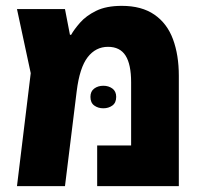

<svg xmlns="http://www.w3.org/2000/svg" viewBox="-20 -636 694 656"><path d="M396 -616Q464 -616 507.5 -586Q551 -556 571 -502Q591 -448 591 -377V0H312V-139H428V-355Q428 -416 409 -446Q390 -476 349 -476Q307 -476 279.5 -440.5Q252 -405 242 -324L202 0H38L85 -386L38 -605H202L219 -517H223Q233 -535 253.5 -558.5Q274 -582 308.5 -599Q343 -616 396 -616ZM289 -305Q289 -324 302 -333.5Q315 -343 333 -343Q351 -343 364 -333.5Q377 -324 377 -305Q377 -285 364 -275.5Q351 -266 333 -266Q315 -266 302 -275.5Q289 -285 289 -305Z"/></svg>

Font: Noto Sans Hebrew SemiCondensed ExtraBold
Style: Regular
Weight: 800
Width: 4
Designer: Monotype Design Team
Foundry: Monotype Imaging Inc.
Version: Version 2.004; ttfautohint (v1.8.4.7-5d5b)